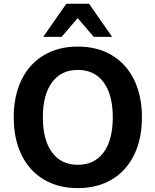

<svg xmlns="http://www.w3.org/2000/svg" viewBox="-20 -973 813 1004"><path d="M51.8 -359.4Q51.8 -471.9 92.6 -555.6Q133.5 -639.3 209.2 -684.4Q284.9 -729.5 387 -729.5Q489 -729.5 564.7 -684.4Q640.4 -639.3 681.3 -555.6Q722.2 -471.9 722.2 -359.4Q722.2 -246.8 681.3 -163.1Q640.4 -79.4 564.7 -34.3Q489 10.7 387 10.7Q284.9 10.7 209.2 -34.3Q133.5 -79.4 92.6 -163.1Q51.8 -246.8 51.8 -359.4ZM569.8 -359.4Q569.8 -477.3 522 -542.4Q474.1 -607.4 387 -607.4Q299.8 -607.4 252 -542.4Q204.1 -477.3 204.1 -359.4Q204.1 -241.5 252 -176.4Q299.8 -111.3 387 -111.3Q474.1 -111.3 522 -176.4Q569.8 -241.5 569.8 -359.4ZM326.9 -953.4H445.6L566.4 -780.3H470.2L386.2 -878.2L302.2 -780.3H206.1Z"/></svg>

Font: Min Sans VF VF
Style: Regular
Weight: 400
Designer: Jinseong-Kim, NotoSansCJK, Nunito
Foundry: Jinseong-Kim
Version: Version 1.420;Glyphs 3.1.2 (3151)